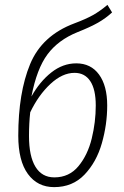

<svg xmlns="http://www.w3.org/2000/svg" viewBox="-20 -757 508 788"><path d="M420 -324Q420 -246 398 -169Q376 -92 327 -40.5Q278 11 202 11Q134 11 94.5 -43Q55 -97 55 -200Q55 -376 103.5 -493.5Q152 -611 285 -661Q333 -679 361.5 -695Q390 -711 421 -737L440 -706Q414 -682 382.5 -664Q351 -646 298 -625Q219 -593 175 -534Q131 -475 109 -361Q143 -422 190.5 -459.5Q238 -497 293 -497Q353 -497 386.5 -451Q420 -405 420 -324ZM373 -324Q373 -390 350.5 -424Q328 -458 286 -458Q236 -458 187 -412.5Q138 -367 104 -296Q99 -251 99 -199Q99 -116 125.5 -72.5Q152 -29 203 -29Q264 -29 302 -75Q340 -121 356.5 -188.5Q373 -256 373 -324Z"/></svg>

Font: Fira Sans Extra Condensed ExtraLight
Style: Italic
Weight: 275
Width: 3
Italic angle: -8°
Designer: Carrois Corporate & Edenspiekermann AG
Foundry: Carrois Corporate GbR & Edenspiekermann AG
Version: Version 4.203